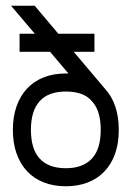

<svg xmlns="http://www.w3.org/2000/svg" viewBox="-20 -650 445 670"><path d="M210 -393.6H218.8L154.8 -469.2H48.3V-532.2H101.6L18.6 -629.9H101.1L183.6 -532.2H309.6V-469.2H237.3L346.7 -339.8Q394.5 -287.6 394.5 -196.8Q394.5 -149.9 381.6 -113.5Q368.7 -77.1 344.5 -51.8Q320.3 -26.4 286.1 -13.2Q252 0 210 0Q167 0 132.8 -13.4Q98.6 -26.9 74.7 -52.2Q50.8 -77.6 37.8 -114.3Q24.9 -150.9 24.9 -196.8Q24.9 -242.2 37.6 -278.6Q50.3 -314.9 74 -340.6Q97.7 -366.2 132.1 -379.9Q166.5 -393.6 210 -393.6ZM306.2 -290.5 299.8 -297.9Q285.2 -314.9 262.2 -322.8Q239.3 -330.6 210 -330.6Q148.9 -330.6 118.4 -296.9Q87.9 -263.2 87.9 -196.8Q87.9 -129.9 118.7 -96.4Q149.4 -63 210 -63Q269 -63 300.3 -96.2Q331.5 -129.4 331.5 -196.8Q331.5 -257.8 306.2 -290.5Z"/></svg>

Font: Fibel Sued LRS
Style: Regular
Weight: 400
Designer: Peter Wiegel
Foundry: Peter Wiegel
Version: Version 000.000